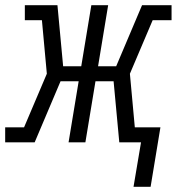

<svg xmlns="http://www.w3.org/2000/svg" viewBox="-54 -550 683 742"><path d="M462 172 491 0H407L385 -236H315L276 0H211L250 -236H180L80 0H-34V-58H39L127 -265L108 -472H42V-530H168L190 -294H260L299 -530H364L325 -294H395L495 -530H609V-472H536L448 -265L467 -58H566L528 172Z"/></svg>

Font: Iosevka Slab LtExObl
Style: Regular
Weight: 300
Width: 7
Italic angle: -9°
Monospace: yes
Designer: Belleve Invis
Foundry: Belleve Invis
Version: Version 11.1.0; ttfautohint (v1.8.3)